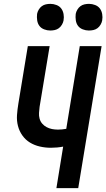

<svg xmlns="http://www.w3.org/2000/svg" viewBox="-20 -974 550 994"><path d="M272 0 307 -215Q292 -212 275.5 -210.5Q259 -209 243 -209Q214 -209 186 -215.5Q158 -222 135 -236Q112 -250 96 -272.5Q80 -295 73 -322Q66 -349 68 -378Q70 -407 75 -437L124 -735H237L185 -421Q183 -405 182 -389.5Q181 -374 185 -359.5Q189 -345 198.5 -334Q208 -323 221 -316Q234 -309 249 -306Q264 -303 280 -303Q290 -303 301 -304Q312 -305 323 -307L393 -735H506L385 0ZM440 -816Q424 -816 408.5 -822Q393 -828 384 -840Q375 -852 372.5 -868.5Q370 -885 372 -902Q374 -913 380.5 -924Q387 -935 396.5 -942Q406 -949 417.5 -951.5Q429 -954 441 -954Q457 -954 472.5 -948Q488 -942 497 -930Q506 -918 509 -901.5Q512 -885 509 -868Q507 -857 500.5 -846Q494 -835 484.5 -828Q475 -821 463.5 -818.5Q452 -816 440 -816ZM240 -816Q224 -816 208.5 -822Q193 -828 184 -840Q175 -852 172.5 -868.5Q170 -885 172 -902Q174 -913 180.5 -924Q187 -935 196.5 -942Q206 -949 217.5 -951.5Q229 -954 241 -954Q257 -954 272.5 -948Q288 -942 297 -930Q306 -918 309 -901.5Q312 -885 309 -868Q307 -857 300.5 -846Q294 -835 284.5 -828Q275 -821 263.5 -818.5Q252 -816 240 -816Z"/></svg>

Font: Iosevka SS18
Style: Bold Italic
Weight: 700
Italic angle: -9°
Monospace: yes
Designer: Belleve Invis
Foundry: Belleve Invis
Version: Version 25.1.1; ttfautohint (v1.8.4)